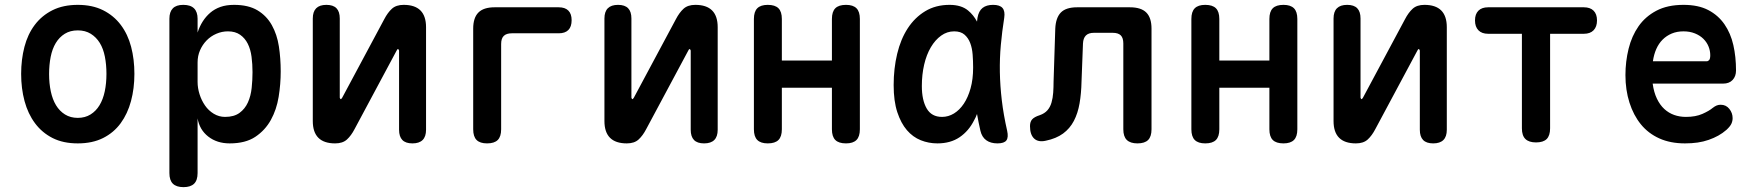

<svg xmlns="http://www.w3.org/2000/svg" viewBox="-20 -580 7240 790"><path d="M300 10Q240 10 196.5 -12Q153 -34 124 -73Q95 -112 81 -164Q67 -216 67 -276Q67 -335 80.5 -387Q94 -439 123 -477.5Q152 -516 196 -538Q240 -560 300 -560Q360 -560 404 -538Q448 -516 477 -477.5Q506 -439 519.5 -387.5Q533 -336 533 -276Q533 -216 519 -164Q505 -112 476.5 -73Q448 -34 404 -12Q360 10 300 10ZM300 -95Q330 -95 352.5 -109Q375 -123 389.5 -147Q404 -171 411 -204Q418 -237 418 -276Q418 -314 411.5 -347Q405 -380 390.5 -403.5Q376 -427 353.5 -441Q331 -455 300 -455Q269 -455 246.5 -441Q224 -427 209.5 -403Q195 -379 188.5 -346Q182 -313 182 -275Q182 -237 189 -204Q196 -171 210.5 -147Q225 -123 247.5 -109Q270 -95 300 -95Z M734 -560Q764 -560 778.5 -545.5Q793 -531 793 -503V-446Q801 -471 814 -491.5Q827 -512 845 -527.5Q863 -543 887 -551.5Q911 -560 943 -560Q1002 -560 1039.5 -537.5Q1077 -515 1098.5 -476.5Q1120 -438 1127.5 -389Q1135 -340 1135 -286Q1135 -234 1126.5 -181.5Q1118 -129 1094.5 -86.5Q1071 -44 1030.5 -17Q990 10 925 10Q873 10 837 -18Q801 -46 793 -93V132Q793 162 778.5 176Q764 190 735 190Q706 190 691.5 176Q677 162 677 132V-503Q677 -531 691 -545.5Q705 -560 734 -560ZM918 -451Q893 -451 870 -441Q847 -431 830 -413.5Q813 -396 803 -373Q793 -350 793 -323V-243Q793 -218 801 -192.5Q809 -167 823.5 -146Q838 -125 859.5 -112Q881 -99 906 -99Q943 -99 965.5 -115.5Q988 -132 1000 -158.5Q1012 -185 1015.5 -218Q1019 -251 1019 -283Q1019 -316 1015 -346.5Q1011 -377 999.5 -400Q988 -423 968 -437Q948 -451 918 -451Z M1267 -82V-504Q1267 -532 1281 -546Q1295 -560 1323 -560Q1351 -560 1364.5 -546Q1378 -532 1378 -504V-178Q1380 -172 1382 -172Q1384 -172 1385 -174L1388 -178L1561 -501Q1575 -528 1592.5 -544Q1610 -560 1641 -560Q1687 -560 1710 -537Q1733 -514 1733 -468V-46Q1733 -18 1719 -4Q1705 10 1677 10Q1649 10 1635.5 -4Q1622 -18 1622 -46V-372Q1620 -378 1618 -378Q1616 -378 1615 -377L1612 -372L1439 -49Q1425 -22 1407.5 -6Q1390 10 1359 10Q1313 10 1290 -13Q1267 -36 1267 -82Z M1984 10Q1955 10 1941 -4Q1927 -18 1927 -48V-462Q1927 -507 1948.5 -528.5Q1970 -550 2015 -550H2279Q2305 -550 2318.5 -536.5Q2332 -523 2332 -497Q2332 -470 2318.5 -456.5Q2305 -443 2279 -443H2086Q2064 -443 2053 -432.5Q2042 -422 2042 -399V-48Q2042 -18 2028 -4Q2014 10 1984 10Z M2467 -82V-504Q2467 -532 2481 -546Q2495 -560 2523 -560Q2551 -560 2564.5 -546Q2578 -532 2578 -504V-178Q2580 -172 2582 -172Q2584 -172 2585 -174L2588 -178L2761 -501Q2775 -528 2792.5 -544Q2810 -560 2841 -560Q2887 -560 2910 -537Q2933 -514 2933 -468V-46Q2933 -18 2919 -4Q2905 10 2877 10Q2849 10 2835.5 -4Q2822 -18 2822 -46V-372Q2820 -378 2818 -378Q2816 -378 2815 -377L2812 -372L2639 -49Q2625 -22 2607.5 -6Q2590 10 2559 10Q2513 10 2490 -13Q2467 -36 2467 -82Z M3139 10Q3110 10 3096 -4Q3082 -18 3082 -48V-502Q3082 -532 3096 -546Q3110 -560 3139 -560Q3169 -560 3183 -546Q3197 -532 3197 -502V-331H3403V-502Q3403 -532 3417 -546Q3431 -560 3461 -560Q3490 -560 3504 -546Q3518 -532 3518 -502V-48Q3518 -18 3504 -4Q3490 10 3461 10Q3431 10 3417 -4Q3403 -18 3403 -48V-219H3197V-48Q3197 -18 3183 -4Q3169 10 3139 10Z M3837 10Q3801 10 3768.5 -3Q3736 -16 3711.5 -44.5Q3687 -73 3672 -118.5Q3657 -164 3657 -230Q3657 -298 3671.5 -358.5Q3686 -419 3715 -463.5Q3744 -508 3787 -534Q3830 -560 3887 -560Q3935 -560 3963 -537Q3986 -518 4000 -491L4002 -507Q4007 -535 4023 -547.5Q4039 -560 4066 -560Q4094 -560 4105 -547Q4116 -534 4112 -507Q4103 -450 4098 -395Q4093 -340 4094 -283.5Q4095 -227 4102 -167.5Q4109 -108 4124 -42Q4130 -15 4121 -2.5Q4112 10 4084 10Q4056 10 4038 -3Q4020 -16 4014 -42Q4006 -77 4000 -111Q3995 -97 3988 -85Q3966 -41 3928.5 -15.5Q3891 10 3837 10ZM3856 -99Q3882 -99 3905 -113Q3928 -127 3945.5 -153Q3963 -179 3973.5 -216.5Q3984 -254 3984 -302Q3984 -329 3982 -355.5Q3980 -382 3972 -403Q3964 -424 3948.5 -437.5Q3933 -451 3906 -451Q3877 -451 3852.5 -433.5Q3828 -416 3810 -385.5Q3792 -355 3782.5 -314Q3773 -273 3773 -226Q3773 -168 3793 -133.5Q3813 -99 3856 -99Z M4322 -462Q4324 -507 4345 -528.5Q4366 -550 4412 -550H4629Q4675 -550 4696.5 -528.5Q4718 -507 4718 -462V-48Q4718 -18 4704 -4Q4690 10 4660 10Q4631 10 4616.5 -4Q4602 -18 4602 -48V-401Q4602 -424 4591.5 -434.5Q4581 -445 4558 -445H4481Q4459 -445 4448 -434Q4437 -423 4436 -401L4430 -244Q4429 -196 4422 -155Q4415 -114 4398.5 -82.5Q4382 -51 4354 -30.5Q4326 -10 4283 -1Q4252 6 4235 -10Q4218 -26 4218 -61Q4218 -79 4227 -89Q4236 -99 4258 -106Q4278 -113 4289.5 -126Q4301 -139 4306.5 -158Q4312 -177 4313.5 -199Q4315 -221 4315 -244Z M4939 10Q4910 10 4896 -4Q4882 -18 4882 -48V-502Q4882 -532 4896 -546Q4910 -560 4939 -560Q4969 -560 4983 -546Q4997 -532 4997 -502V-331H5203V-502Q5203 -532 5217 -546Q5231 -560 5261 -560Q5290 -560 5304 -546Q5318 -532 5318 -502V-48Q5318 -18 5304 -4Q5290 10 5261 10Q5231 10 5217 -4Q5203 -18 5203 -48V-219H4997V-48Q4997 -18 4983 -4Q4969 10 4939 10Z M5467 -82V-504Q5467 -532 5481 -546Q5495 -560 5523 -560Q5551 -560 5564.5 -546Q5578 -532 5578 -504V-178Q5580 -172 5582 -172Q5584 -172 5585 -174L5588 -178L5761 -501Q5775 -528 5792.5 -544Q5810 -560 5841 -560Q5887 -560 5910 -537Q5933 -514 5933 -468V-46Q5933 -18 5919 -4Q5905 10 5877 10Q5849 10 5835.5 -4Q5822 -18 5822 -46V-372Q5820 -378 5818 -378Q5816 -378 5815 -377L5812 -372L5639 -49Q5625 -22 5607.5 -6Q5590 10 5559 10Q5513 10 5490 -13Q5467 -36 5467 -82Z M6242 -441H6103Q6077 -441 6063 -455.5Q6049 -470 6049 -496Q6049 -522 6063 -536Q6077 -550 6103 -550H6497Q6523 -550 6537 -536Q6551 -522 6551 -496Q6551 -470 6537 -455.5Q6523 -441 6497 -441H6358V-52Q6358 -22 6344 -8Q6330 6 6300 6Q6271 6 6256.5 -8Q6242 -22 6242 -52Z M7060 -149Q7082 -149 7095.5 -132Q7109 -115 7109 -94Q7109 -82 7104 -71Q7099 -60 7084 -46Q7068 -32 7050 -22Q7032 -12 7010.5 -4.5Q6989 3 6965 6.5Q6941 10 6913 10Q6853 10 6807.5 -10.5Q6762 -31 6731.5 -68.5Q6701 -106 6684.5 -158Q6668 -210 6668 -271Q6668 -327 6681 -379.5Q6694 -432 6722 -472Q6750 -512 6795.5 -536Q6841 -560 6907 -560Q6968 -560 7009 -538.5Q7050 -517 7075.5 -480Q7101 -443 7112 -394.5Q7123 -346 7123 -290Q7123 -266 7109 -251Q7095 -236 7070 -236H6780Q6785 -200 6797.5 -174Q6810 -148 6828 -131.5Q6846 -115 6868.5 -107Q6891 -99 6917 -99Q6957 -99 6985 -111.5Q7013 -124 7027 -136Q7036 -143 7043.5 -146Q7051 -149 7060 -149ZM6781 -328H7003Q7008 -328 7012.5 -333Q7017 -338 7017 -353Q7017 -371 7010 -388.5Q7003 -406 6989 -420Q6975 -434 6954 -442.5Q6933 -451 6907 -451Q6880 -451 6858.5 -442Q6837 -433 6821 -417Q6805 -401 6795 -378.5Q6785 -356 6781 -328Z"/></svg>

Font: Maple Mono NL SemiBold
Style: Regular
Weight: 600
Monospace: yes
Designer: subframe7536
Version: Version 7.000